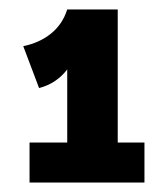

<svg xmlns="http://www.w3.org/2000/svg" viewBox="-20 -803 344 403"><path d="M227.1 -503.9H283.2V-419.9H42V-503.9H121.1V-657.2Q98.1 -627.4 62 -618.2L28.8 -706.1Q62.5 -712.9 86.9 -732.4Q111.3 -752 121.1 -783.2H227.1Z"/></svg>

Font: BioRhyme ExtraBold
Style: Regular
Weight: 800
Designer: Aoife Mooney
Foundry: Aoife Mooney Type
Version: Version 1.500;PS 001.500;hotconv 1.0.88;makeotf.lib2.5.64775